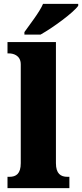

<svg xmlns="http://www.w3.org/2000/svg" viewBox="-20 -979 427 999"><path d="M107 -812V-799H191C257 -836 363 -914 387 -949V-959H204C185 -914 134 -851 107 -812ZM19 0H341V-59H331C296 -59 271 -75 271 -130V-760H19V-701H29C44 -701 88 -694 88 -644V-130C88 -75 64 -59 29 -59H19Z"/></svg>

Font: Noto Serif Tamil SemiCondensed Black
Style: Italic
Weight: 900
Width: 4
Italic angle: -12°
Designer: Indian Type Foundry, Tom Grace, and the Monotype Design Team
Foundry: Monotype Imaging Inc.
Version: Version 2.003